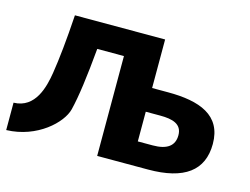

<svg xmlns="http://www.w3.org/2000/svg" viewBox="-80 -676 1048 806"><g transform="rotate(15 444.0 -273.0)"><path d="M243 -161C258 -221 270 -312 281 -434H397V0H618C775 0 853 -58 853 -174C853 -299 753 -335 615 -335H546V-546H154C147 -437 138 -351 128 -289C118 -227 95 -127 0 -125V-6C134 -10 228 -101 243 -161ZM704 -172C704 -126 673 -103 611 -103H546V-232H609C662 -232 704 -221 704 -172Z"/></g></svg>

Font: Passageway
Style: Regular
Weight: 700
Foundry: Ascender Corporation
Version: Version 1.11